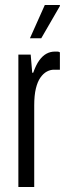

<svg xmlns="http://www.w3.org/2000/svg" viewBox="-20 -743 258 763"><path d="M53 0V-526H102L108 -454H112Q123 -485 136 -503Q149 -521 164.5 -529.5Q180 -538 198 -538Q204 -538 208.5 -538Q213 -538 218 -535V-466H194Q180 -466 166 -458.5Q152 -451 140.5 -434.5Q129 -418 122.5 -391Q116 -364 116 -324V0ZM99 -591 158 -723H218V-719L144 -591Z"/></svg>

Font: Archivo ExtraCondensed Light
Style: Regular
Weight: 300
Width: 2
Designer: Hector Gatti
Foundry: Omnibus-Type
Version: Version 2.001